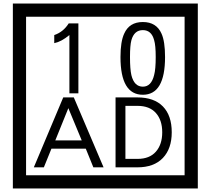

<svg xmlns="http://www.w3.org/2000/svg" viewBox="-20 -980 1195 1090"><path d="M1103 90H53V-960H1103ZM1028 15V-885H128V15ZM425 -450H374V-781Q328 -743 288 -735V-781Q339 -798 370 -847H425ZM917 -656Q917 -442 791 -442Q664 -442 664 -656Q664 -744 685 -789Q714 -855 791 -855Q868 -855 897 -789Q917 -745 917 -656ZM864 -656Q864 -723 855 -752Q840 -809 791 -809Q742 -809 726 -752Q718 -723 718 -656Q718 -587 726 -553Q742 -488 791 -488Q839 -488 855 -554Q864 -587 864 -656ZM568 -30H510L467 -136H272L229 -30H172L339 -427H399ZM444 -183 368 -366 294 -183ZM955 -229Q955 -136 904.5 -83Q854 -30 760 -30H636V-427H760Q855 -427 905 -375.5Q955 -324 955 -229ZM901 -229Q901 -298 865 -338.5Q829 -379 761 -379H692V-78H761Q829 -78 865 -119Q901 -160 901 -229Z"/></svg>

Font: Unicode BMP Fallback SIL
Style: Regular
Weight: 400
Foundry: NRSI, SIL International
Version: Version 5.1 Based on Unicode 5.1